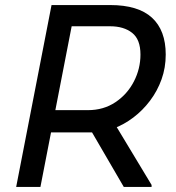

<svg xmlns="http://www.w3.org/2000/svg" viewBox="-20 -740 698 760"><path d="M152 -216 168 -304H328Q390 -304 437 -335.5Q484 -367 510 -417.5Q536 -468 536 -524Q536 -584 503 -610Q470 -636 416 -636H232L248 -720H416Q527 -720 581.5 -670Q636 -620 636 -524Q636 -472 619.5 -426Q603 -380 574 -341.5Q545 -303 508 -275Q471 -247 430 -231.5Q389 -216 348 -216ZM44 0 184 -720H280L140 0ZM470 0 328 -244 416 -280 580 -8V0Z"/></svg>

Font: Kufam
Style: Italic
Weight: 400
Italic angle: -11°
Designer: Artur Schmal
Foundry: Original Type
Version: Version 1.301; ttfautohint (v1.8.3)